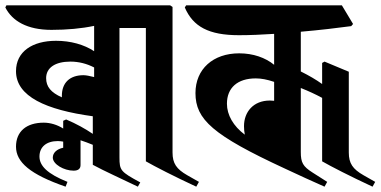

<svg xmlns="http://www.w3.org/2000/svg" viewBox="-20 -674 1427 720"><path d="M173 -562C231 -562 286 -567 333 -577V-482C295 -507 245 -521 190 -521C102 -521 40 -481 40 -407C40 -312 153 -262 328 -238V-172C300 -191 266 -210 228 -226L217 -221V-192C195 -206 169 -214 144 -214C79 -214 40 -181 40 -124C40 -66 93 -20 226 26L233 8C158 -22 128 -52 128 -87C128 -123 154 -145 197 -145C203 -145 210 -144 217 -143V-120C193 -115 178 -101 178 -83C178 -58 220 -34 256 -34C273 -34 282 -41 282 -55V-148C296 -143 312 -138 328 -131V-56C372 -32 431 -6 497 26L506 10C432 -30 428 -35 428 -84V-646L419 -654H4L0 -646C26 -595 82 -562 173 -562ZM153 -381C153 -420 187 -443 244 -443C276 -443 306 -435 333 -421V-385C317 -389 303 -392 293 -392C241 -392 212 -363 212 -315V-309C171 -327 153 -349 153 -381Z M527 -569V-69C560 -50 634 -12 716 26L726 8L682 -17C642 -40 627 -61 627 -102V-648L618 -654H355V-569Z M1197 26 1207 8 1152 -27C1116 -50 1108 -64 1108 -104V-344C1138 -332 1162 -321 1188 -307V-69C1221 -50 1295 -12 1377 26L1387 8L1343 -17C1303 -40 1288 -61 1288 -102V-405L1197 -443L1188 -438V-359C1164 -376 1140 -390 1108 -406V-555C1178 -561 1245 -569 1297 -576L1304 -584L1262 -654H678L673 -646C704 -574 763 -542 876 -542C917 -542 962 -544 1008 -547V-431C975 -458 929 -474 877 -474C779 -474 713 -415 713 -325C713 -226 778 -167 1048 -42C1102 -17 1153 7 1197 26ZM831 -285C831 -345 871 -380 939 -380C960 -380 981 -376 1008 -367V-296L992 -297C930 -297 895 -254 895 -201C895 -190 896 -179 898 -169C855 -201 831 -243 831 -285Z"/></svg>

Font: Nithya Ranjana DU
Style: Regular
Weight: 400
Designer: Designed by Tathagata Biswas and Noopur Datye with help from Ananda Maharjan, Callijatra
Foundry: Ek Type
Version: Version 1.000;Glyphs 3.2.3 (3260)